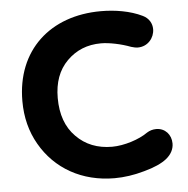

<svg xmlns="http://www.w3.org/2000/svg" viewBox="-50 -713 764 779"><g transform="rotate(-5 332.0 -324.0)"><path d="M600 -43C621 -60 632 -81 632 -104C632 -140 607 -168 571 -168C557 -168 544 -164 533 -157C498 -132 436 -112 387 -112C328 -112 279 -131 241 -170C203 -208 184 -261 184 -328C184 -391 202 -441 239 -478C276 -515 322 -534 378 -534C411 -534 460 -524 499 -509C509 -506 518 -504 526 -504C567 -504 594 -538 594 -573C594 -596 582 -618 557 -630C508 -654 446 -664 389 -664C182 -664 40 -535 40 -328C40 -262 55 -203 85 -151C145 -46 253 16 386 16C425 16 466 10 508 -2C549 -13 580 -27 600 -43Z"/></g></svg>

Font: Dongle
Style: Bold
Weight: 700
Designer: Yanghee Ryu
Foundry: Yanghee Ryu
Version: Version 2.000